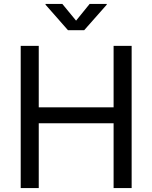

<svg xmlns="http://www.w3.org/2000/svg" viewBox="-20 -962 779 982"><path d="M85.9 0V-727.5H178.2V-413.1H561V-727.5H653.3V0H561V-331.5H178.2V0ZM298.8 -941.9 369.1 -856.4 438.5 -941.9H525.9V-938L410.6 -807.6H327.6L212.9 -938V-941.9Z"/></svg>

Font: Inter 16pt
Style: Regular
Weight: 400
Version: Version 4.001;git-66647c0bb